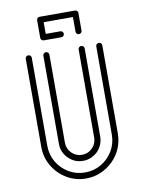

<svg xmlns="http://www.w3.org/2000/svg" viewBox="-98 -975 778 1042"><g transform="rotate(-10 291.5 -454.0)"><path d="M291.5 -96.7Q244.6 -96.7 211.2 -130.1Q177.7 -163.6 177.7 -210.4V-696.3Q177.7 -703.1 182.6 -707.8Q187.5 -712.4 194.3 -712.4Q201.2 -712.4 206.1 -707.8Q210.9 -703.1 210.9 -696.3V-210.4Q210.9 -177.2 234.6 -153.6Q258.3 -129.9 291.5 -129.9Q324.7 -129.9 348.4 -153.6Q372.1 -177.2 372.1 -210.4V-696.3Q372.1 -703.1 377 -707.8Q381.8 -712.4 388.7 -712.4Q395.5 -712.4 400.4 -707.8Q405.3 -703.1 405.3 -696.3V-210.4Q404.8 -163.6 372.1 -129.9Q336.9 -96.7 291.5 -96.7ZM291.5 0.5Q233.4 0.5 185.5 -28.1Q137.7 -56.6 109.1 -104.5Q80.6 -152.3 80.6 -210.4V-696.3Q80.6 -703.1 85.4 -707.8Q90.3 -712.4 97.2 -712.4Q104 -712.4 108.9 -707.8Q113.8 -703.1 113.8 -696.3V-210.4Q113.8 -161.6 137.7 -121.1Q161.6 -80.6 202.1 -56.6Q242.7 -32.7 291.5 -32.7Q340.3 -32.7 380.9 -56.6Q421.4 -80.6 445.3 -121.1Q469.2 -161.6 469.2 -210.4V-696.3Q469.2 -703.1 474.1 -707.8Q479 -712.4 485.8 -712.4Q492.7 -712.4 497.6 -707.8Q502.4 -703.1 502.4 -696.3V-210.4Q501.5 -123.5 440.4 -61.5Q376 0.5 291.5 0.5ZM194.3 -777.8Q187.5 -777.8 182.6 -782.7Q177.7 -787.6 177.7 -793.9V-891.6Q177.7 -898.4 182.6 -903.1Q187.5 -907.7 194.3 -907.7H388.7Q395.5 -907.7 400.4 -903.1Q405.3 -898.4 405.3 -891.6V-793.9Q405.3 -787.6 400.4 -782.7Q395.5 -777.8 388.7 -777.8Q381.8 -777.8 377 -782.7Q372.1 -787.6 372.1 -793.9V-875H210.9V-810.5H291.5Q298.3 -810.5 303 -805.7Q307.6 -800.8 307.6 -793.9Q307.6 -787.6 303 -782.7Q298.3 -777.8 291.5 -777.8Z"/></g></svg>

Font: Neon Sans
Style: Regular
Weight: 400
Designer: GGBot
Version: 0.80